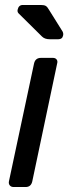

<svg xmlns="http://www.w3.org/2000/svg" viewBox="-20 -753 283 773"><path d="M35 0Q25 0 19.5 -6.5Q14 -13 16 -23L117 -497Q122 -520 145 -520H193Q203 -520 208 -513.5Q213 -507 210 -497L110 -23Q105 0 83 0ZM180 -595Q160 -595 149 -606L55 -699Q49 -705 51 -714Q55 -733 72 -733H144Q158 -733 164.5 -729Q171 -725 177 -714L232 -626Q236 -618 234 -610Q231 -595 215 -595Z"/></svg>

Font: Lubike
Style: Italic
Weight: 400
Italic angle: -12°
Foundry: Honoka55
Version: Version 1.000;July 22, 2022;FontCreator 14.0.0.2862 64-bit